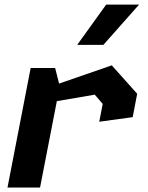

<svg xmlns="http://www.w3.org/2000/svg" viewBox="-20 -838 660 858"><path d="M423.5 -294 573 -314.5 593 -419 479.5 -546 244 -464.5 226.5 -534H117L13.5 0H159L234 -386L403.5 -415L439 -373.5ZM325 -637.5 454.5 -817.5H601.5L442 -637.5Z"/></svg>

Font: Monaspace Krypton
Style: Bold Italic
Weight: 700
Italic angle: -11°
Designer: Riley Cran & the Lettermatic Team
Foundry: Lettermatic
Version: Version 1.101 (Monaspace Krypton)